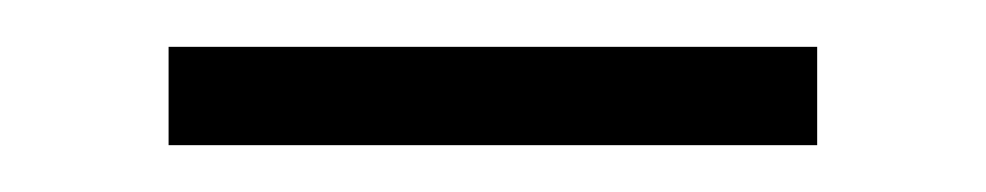

<svg xmlns="http://www.w3.org/2000/svg" viewBox="-20 -623 421 82"><path d="M52 -603H329V-561H52Z"/></svg>

Font: Maitree Light
Style: Regular
Weight: 300
Designer: CadsonDemak Team
Foundry: CadsonDemak
Version: Version 1.001